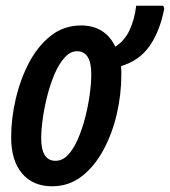

<svg xmlns="http://www.w3.org/2000/svg" viewBox="-20 -641 594 671"><path d="M162 10Q95 10 57 -35Q19 -80 19 -161Q19 -227 35 -295.5Q51 -364 81.5 -422Q112 -480 157.5 -516Q203 -552 263 -552Q347 -552 383 -478Q414 -497 432 -534Q450 -571 456 -621H551L554 -611Q539 -532 503 -480.5Q467 -429 403 -410Q404 -401 404 -393.5Q404 -386 404 -379Q404 -312 388.5 -244Q373 -176 342 -118Q311 -60 266 -25Q221 10 162 10ZM174 -79Q198 -79 217.5 -99.5Q237 -120 252 -154.5Q267 -189 277.5 -229.5Q288 -270 293.5 -310Q299 -350 299 -382Q299 -462 249 -462Q226 -462 206 -440Q186 -418 171 -383Q156 -348 145.5 -307Q135 -266 129.5 -226.5Q124 -187 124 -158Q124 -79 174 -79Z"/></svg>

Font: Noto Sans ExtraCondensed SemiBold
Style: Italic
Weight: 600
Width: 2
Italic angle: -12°
Designer: Monotype Design Team
Foundry: Monotype Imaging Inc.
Version: Version 2.013; ttfautohint (v1.8.4.7-5d5b)